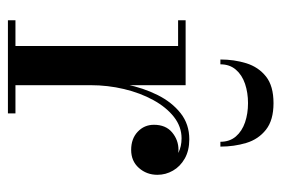

<svg xmlns="http://www.w3.org/2000/svg" viewBox="-136 -592 728 497"><g transform="rotate(90 228.5 -344.0)"><path d="M189.5 -214Q189.5 -260 198.8 -305.2Q208 -350.5 226.5 -387.5Q245 -424.5 273.5 -447Q302 -469.5 341 -469.5Q370 -469.5 390.8 -457.8Q411.5 -446 422.2 -427.2Q433 -408.5 433 -387Q433 -359 415.2 -339Q397.5 -319 368.5 -319Q339.5 -319 321.5 -336Q303.5 -353 303.5 -378Q303.5 -408.5 323.2 -425Q343 -441.5 368.5 -441.5Q386.5 -441.5 400.8 -434.2Q415 -427 423.5 -414.8Q432 -402.5 432 -387H412.5Q412.5 -404.5 402.8 -418.8Q393 -433 376.2 -441.2Q359.5 -449.5 338.5 -449.5Q308.5 -449.5 283.2 -429.8Q258 -410 239.5 -376.2Q221 -342.5 211 -300.5Q201 -258.5 201 -214ZM201 -460V-19.5H274V0H33V-19.5H99.5V-440.5H33V-460ZM134.5 -550Q134.5 -585.5 144.2 -617Q154 -648.5 178.5 -668Q203 -687.5 247.5 -687.5Q291.5 -687.5 316.2 -668Q341 -648.5 350.5 -617Q360 -585.5 360 -550H347.5Q347.5 -574 333.8 -590Q320 -606 297.2 -613.8Q274.5 -621.5 247.5 -621.5Q220.5 -621.5 197.5 -613.8Q174.5 -606 160.8 -590Q147 -574 147 -550Z"/></g></svg>

Font: Bodoni Moda 11pt Medium
Style: Regular
Weight: 500
Designer: Owen Earl
Foundry: indestructible type
Version: Version 2.004